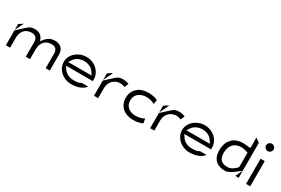

<svg xmlns="http://www.w3.org/2000/svg" viewBox="71 -1638 3787 2590"><g transform="rotate(30 1964.5 -343.5)"><path d="M51 -29H117V-183C117 -252 147 -350 277 -350C332 -350 361 -311 361 -260V-29H427V-183C427 -253 457 -350 587 -350C642 -350 671 -311 671 -260V-29H735V-278C735 -358 690 -414 595 -414C529 -414 484 -383 450 -340L423 -306L405 -349C384 -388 344 -414 285 -414C216 -414 192 -389 155 -356L51 -260ZM51 -269 116 -402 51 -359Z M839 -226C839 -111 945 -14 1075 -14C1186 -14 1264 -56 1291 -101H1190C1159 -75 1105 -77 1075 -77C1010 -77 951 -106 922 -151L892 -196H1309V-222C1309 -340 1206 -437 1075 -437C945 -437 839 -341 839 -226ZM891 -253 921 -298C950 -343 1009 -373 1075 -373C1140 -373 1199 -346 1228 -297L1258 -253Z M1421 -33H1486V-191C1486 -301 1572 -357 1645 -357C1676 -357 1699 -350 1718 -341L1745 -403C1727 -411 1694 -422 1653 -422C1584 -422 1561 -397 1524 -364L1421 -269ZM1421 -279 1486 -413V-426L1421 -382Z M1806 -225C1806 -91 1905 -14 2037 -14C2123 -14 2166 -34 2185 -45L2173 -112C2145 -96 2099 -79 2037 -79C1950 -79 1875 -129 1875 -225C1875 -322 1955 -373 2042 -373C2102 -373 2144 -357 2173 -340L2185 -405C2168 -416 2123 -436 2037 -436C1905 -436 1806 -359 1806 -225Z M2296 -33H2361V-191C2361 -301 2447 -357 2520 -357C2551 -357 2574 -350 2593 -341L2620 -403C2602 -411 2569 -422 2528 -422C2459 -422 2436 -397 2399 -364L2296 -269ZM2296 -279 2361 -413V-426L2296 -382Z M2681 -226C2681 -111 2787 -14 2917 -14C3028 -14 3106 -56 3133 -101H3032C3001 -75 2947 -77 2917 -77C2852 -77 2793 -106 2764 -151L2734 -196H3151V-222C3151 -340 3048 -437 2917 -437C2787 -437 2681 -341 2681 -226ZM2733 -253 2763 -298C2792 -343 2851 -373 2917 -373C2982 -373 3041 -346 3070 -297L3100 -253Z M3252 -243C3252 -95 3340 -39 3456 -39C3494 -39 3540 -66 3570 -87L3664 -158L3612 -50H3665V-595L3600 -640L3602 -479H3572H3571C3541 -481 3506 -487 3486 -487C3358 -487 3252 -413 3252 -243ZM3321 -244C3321 -373 3402 -426 3486 -426C3524 -426 3559 -418 3582 -410L3599 -404V-183L3594 -173L3592 -171C3575 -151 3524 -100 3459 -100C3385 -100 3321 -126 3321 -244Z M3766 -616C3766 -584 3793 -558 3824 -558C3855 -558 3882 -584 3882 -616C3882 -648 3856 -673 3824 -673C3792 -673 3766 -648 3766 -616ZM3792 -29H3857V-421H3792Z"/></g></svg>

Font: Charger Static
Style: Regular
Weight: 1000
Designer: Jasper
Foundry: KineticPlasma Fonts/Cannot Into Space Fonts
Version: Version 1.1